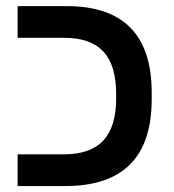

<svg xmlns="http://www.w3.org/2000/svg" viewBox="-20 -624 584 644"><path d="M488.8 -291Q488.8 0 199.2 0H39.1V-106.4H194.8Q284.2 -106.4 326.9 -153.1Q369.6 -199.7 369.6 -293.9V-309.1Q369.6 -404.8 326.9 -450.9Q284.2 -497.1 196.3 -497.1H39.1V-603.5H203.6Q488.8 -603.5 488.8 -313.5Z"/></svg>

Font: Arimo SemiBold
Style: Regular
Weight: 600
Designer: Steve Matteson
Foundry: Monotype Imaging Inc.
Version: Version 1.33